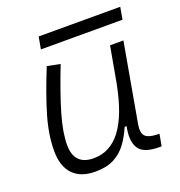

<svg xmlns="http://www.w3.org/2000/svg" viewBox="-124 -774 835 891"><g transform="rotate(-20 293.0 -329.0)"><path d="M198.2 10.3Q126 10.3 87.9 -29.5Q49.8 -69.3 49.8 -145Q49.8 -224.6 76.4 -315.2Q103 -405.8 152.3 -527.3L216.3 -514.6Q166 -385.3 140.9 -298.8Q115.7 -212.4 115.7 -150.9Q115.7 -50.8 211.9 -50.8Q293.5 -50.8 347.4 -122.1Q401.4 -193.4 429.7 -341.3L461.4 -517.6H527.3L458 -126.5Q451.7 -88.4 466.1 -72Q480.5 -55.7 523.4 -53.7H536.6L525.9 4.9H514.6Q436.5 4.9 413.6 -32.5Q390.6 -69.8 405.3 -138.7H395.5Q377.4 -96.2 352.8 -62.5Q328.1 -28.8 291 -9.3Q253.9 10.3 198.2 10.3ZM153.3 -609.4 164.1 -669.4H566.9L556.2 -609.4Z"/></g></svg>

Font: Cascadia Code PL Light
Style: Italic
Weight: 300
Italic angle: -10°
Monospace: yes
Designer: Aaron Bell
Foundry: Saja Typeworks
Version: Version 2404.023; ttfautohint (v1.8.4)